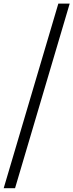

<svg xmlns="http://www.w3.org/2000/svg" viewBox="-58 -776 398 1040"><path d="M-38 243.5 258 -756.5H319.5L23.5 243.5Z"/></svg>

Font: Newsreader 10pt
Style: Italic
Weight: 400
Italic angle: -17°
Version: Version 1.003